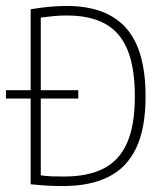

<svg xmlns="http://www.w3.org/2000/svg" viewBox="-20 -621 559 645"><path d="M0 -290V-318H243V-290ZM192 4Q166.5 4 141.8 2.8Q117 1.5 83 -2V-590Q101.5 -593 121.8 -595.5Q142 -598 162.8 -599.5Q183.5 -601 204 -601Q337 -601 403 -527.5Q469 -454 469 -297Q469 -190 437.5 -123.8Q406 -57.5 344.2 -26.8Q282.5 4 192 4ZM196 -28Q275 -28 327.8 -54.8Q380.5 -81.5 406.8 -140.8Q433 -200 433 -297Q433 -392.5 408.8 -452.5Q384.5 -512.5 333.8 -540.8Q283 -569 204 -569Q183 -569 161 -567Q139 -565 117 -562V-32Q138 -29 156.5 -28.5Q175 -28 196 -28Z"/></svg>

Font: Encode Sans SC Condensed Thin
Style: Regular
Weight: 100
Width: 3
Designer: Multiple Designers
Foundry: Impallari Type
Version: Version 3.002